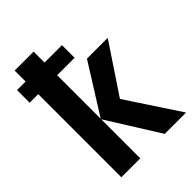

<svg xmlns="http://www.w3.org/2000/svg" viewBox="-220 -863 967 967"><g transform="rotate(-45 263.5 -380.0)"><path d="M199 -760H64V-682H3V-592H64V0H199V-278L373 0H525L338 -284L512 -545H364L199 -282V-592H323V-682H199Z"/></g></svg>

Font: Noto Sans Display SemiCondensed
Style: Bold
Weight: 700
Width: 4
Designer: Monotype Design Team
Foundry: Monotype Imaging Inc.
Version: Version 1.900